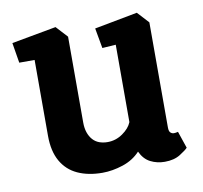

<svg xmlns="http://www.w3.org/2000/svg" viewBox="-62 -558 663 628"><g transform="rotate(-10 269.5 -244.0)"><path d="M230 4Q183 4 148 -12Q113 -28 94 -61.5Q75 -95 75 -146V-398H24L13 -465L161 -492L196 -454V-169Q196 -150 201 -135.5Q206 -121 215 -111Q224 -101 236.5 -96.5Q249 -92 264 -92Q291 -92 314 -108Q337 -124 345 -144V-401L300 -398L288 -465L431 -492L466 -454V-105Q466 -92 471 -87.5Q476 -83 482 -83Q487 -83 491 -84Q495 -85 496 -85L515 -29Q509 -22 488.5 -9Q468 4 437 4Q411 4 389.5 -7Q368 -18 356 -44Q333 -19 298 -7.5Q263 4 230 4Z"/></g></svg>

Font: Kreon Light
Style: Regular
Weight: 300
Designer: Julia Petretta
Foundry: Julia Petretta and Eli Heuer
Version: Version 2.002